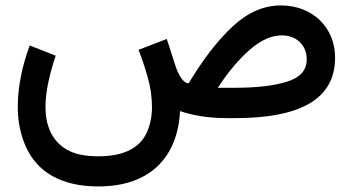

<svg xmlns="http://www.w3.org/2000/svg" viewBox="-20 -435 1298 707"><path d="M341.8 251.5C537.6 251.5 634.3 139.2 643.1 -25.9C685.5 -11.7 738.8 0 818.4 0H844.2C1072.3 0 1213.9 -62 1213.9 -222.7C1213.9 -334 1130.9 -415 1014.2 -415C951.2 -415 892.1 -389.2 836.4 -337.4C780.8 -285.6 727.1 -215.8 674.8 -128.4C654.8 -128.4 637.2 -158.2 625 -195.8L594.2 -291.5L490.2 -251.5C501.5 -222.7 512.7 -189.9 523.4 -152.3C534.2 -114.7 539.6 -77.6 539.6 -40.5C539.6 -7.8 533.7 22 522 49.8C498.5 104.5 443.8 140.6 341.8 140.6C292.5 140.6 253.9 132.3 225.6 115.7C168.9 82.5 147.5 24.4 147.5 -42C147.5 -100.6 164.1 -167 185.1 -230L89.4 -267.6C61.5 -192.9 45.4 -113.8 45.4 -41.5C45.4 12.7 55.7 62 75.7 106.4C116.2 195.3 201.2 251.5 341.8 251.5ZM1017.6 -304.7C1044.4 -304.7 1066.9 -296.4 1084 -279.8C1101.1 -263.2 1109.4 -241.7 1109.4 -215.8C1109.4 -176.8 1085.9 -149.9 1038.6 -134.8C991.2 -119.6 926.8 -111.8 845.7 -111.8H782.2C819.8 -169.9 859.4 -216.8 899.9 -252C940.4 -287.1 979.5 -304.7 1017.6 -304.7Z"/></svg>

Font: Vazirmatn Medium
Style: Regular
Weight: 500
Designer: Saber Rastikerdar
Foundry: Saber Rastikerdar
Version: Version 33.003